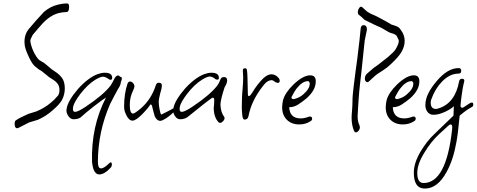

<svg xmlns="http://www.w3.org/2000/svg" viewBox="-20 -701 2766 1114"><path d="M80 43Q65 43 65 17Q65 0 74 -4Q84 -11 101.5 -20Q119 -29 144 -40Q161 -45 192 -55Q240 -75 276 -106Q291 -117 317 -147Q325 -160 325 -177Q325 -200 315.5 -213.5Q306 -227 292 -236L264 -254Q257 -260 246 -269Q235 -278 221 -289Q209 -294 188 -312Q169 -325 150 -365Q136 -394 129 -415Q122 -436 122 -457Q122 -504 149 -535Q167 -557 188.5 -581Q210 -605 235 -632Q273 -664 316 -674Q343 -681 370 -681Q381 -681 381 -661Q381 -631 365 -631Q344 -631 320 -625Q267 -611 219 -556Q212 -548 199.5 -533.5Q187 -519 170 -499Q156 -473 156 -465Q156 -456 161 -438Q166 -420 175 -401Q190 -370 207 -353L237 -335Q247 -327 257.5 -318Q268 -309 280 -299Q295 -289 310 -278.5Q325 -268 339 -250Q356 -227 356 -188Q356 -150 338 -118Q325 -96 290 -65Q268 -45 245.5 -30.5Q223 -16 200 -6L150 9L85 42Z M556 311Q535 311 523 283Q516 262 514 239Q508 32 595 -135Q586 -131 526 -85Q475 -45 457 -28Q441 -9 407 -9Q389 -9 376 -28.5Q363 -48 366 -66Q369 -92 387 -122.5Q405 -153 431.5 -183.5Q458 -214 488.5 -237.5Q519 -261 547 -271Q558 -275 568 -277Q578 -279 588 -279Q631 -279 631 -249Q631 -238 621 -238Q615 -238 611 -242Q591 -256 578 -256Q563 -256 534 -239Q511 -225 489 -204Q467 -183 447 -157Q428 -132 417 -112.5Q406 -93 404 -78Q403 -74 403 -68Q403 -52 416 -52Q432 -52 476 -81Q581 -151 622 -205Q625 -209 629.5 -217.5Q634 -226 641 -239Q652 -263 664 -263Q672 -263 677 -255H679Q687 -255 687 -246Q687 -238 681 -224Q680 -206 665 -185Q657 -171 645.5 -149Q634 -127 619 -98Q548 65 548 239Q548 276 566 276Q584 276 615 245Q619 241 622 241Q629 241 629 253Q629 265 622 272Q586 311 556 311Z M912 0Q890 1 878 -26Q876 -31 873 -43Q870 -55 865 -74Q861 -99 852 -94Q836 -69 806 -39Q768 -1 749 -1Q728 -1 713 -33Q700 -58 700 -81Q700 -158 720 -216Q725 -228 735 -228Q744 -228 752 -219Q760 -210 760 -199Q760 -193 752 -175Q733 -138 733 -92Q733 -42 752 -42Q761 -42 796 -71Q858 -124 885 -209Q890 -221 901 -221Q919 -221 919 -206Q919 -196 916.5 -184Q914 -172 909 -157Q905 -142 903 -130Q901 -118 901 -108Q901 -101 902 -91.5Q903 -82 905 -71Q910 -41 916 -36Q916 -36 926.5 -41.5Q937 -47 950.5 -53.5Q964 -60 973.5 -65.5Q983 -71 983 -71Q993 -71 993 -63Q993 -55 976.5 -40Q960 -25 941 -13Q922 -1 912 0Z M1257 12Q1252 12 1248 8Q1221 -20 1220 -74Q1220 -78 1221 -83.5Q1222 -89 1222 -96L1223 -117V-120Q1223 -138 1210 -133Q1190 -119 1156.5 -92.5Q1123 -66 1076 -28Q1056 -9 1025 -9Q1007 -9 994.5 -28.5Q982 -48 985 -66Q988 -92 1006 -122.5Q1024 -153 1050.5 -183.5Q1077 -214 1107.5 -237.5Q1138 -261 1166 -271Q1177 -275 1187 -277Q1197 -279 1207 -279Q1250 -279 1250 -249Q1250 -239 1242 -239Q1239 -239 1236 -239.5Q1233 -240 1230 -242Q1212 -257 1197 -257Q1182 -257 1153 -239Q1130 -225 1108 -204Q1086 -183 1066 -157Q1047 -132 1036 -112.5Q1025 -93 1023 -78Q1022 -74 1022 -68Q1022 -52 1035 -52Q1051 -52 1095 -81Q1200 -151 1241 -205Q1251 -218 1259 -240Q1264 -254 1280 -254Q1298 -254 1298 -234Q1298 -218 1283 -194Q1259 -121 1259 -93Q1261 -50 1280 -24Q1283 -21 1283 -16Q1283 -7 1274 2.5Q1265 12 1257 12Z M1399 -7Q1389 -7 1386 -30.5Q1383 -54 1383 -79Q1383 -95 1383.5 -108.5Q1384 -122 1384 -129Q1384 -139 1385 -154.5Q1386 -170 1388 -190Q1391 -231 1391 -252Q1391 -262 1390 -271.5Q1389 -281 1389 -289V-293Q1389 -305 1402 -305Q1412 -305 1413 -293Q1415 -282 1416 -248Q1417 -214 1418 -158Q1418 -143 1424 -143Q1431 -143 1445 -166Q1474 -214 1508 -247Q1533 -270 1554 -270Q1579 -270 1597 -248Q1603 -241 1603 -233Q1603 -220 1592 -220Q1588 -220 1583 -223L1582 -222Q1563 -236 1557 -236Q1533 -236 1512 -210Q1439 -120 1422 -28Q1418 -7 1399 -7Z M1716 21Q1672 21 1644.5 -6Q1617 -33 1617 -79Q1617 -89 1618.5 -99Q1620 -109 1622 -119Q1633 -162 1683 -211Q1739 -264 1780 -264Q1814 -264 1812 -226Q1811 -177 1758 -130Q1735 -111 1710.5 -95Q1686 -79 1659 -79H1658Q1661 -14 1725 -14Q1746 -14 1772 -24Q1774 -25 1778 -25Q1791 -25 1791 -12Q1791 -3 1782 2Q1754 21 1716 21ZM1685 -126Q1716 -133 1738 -152Q1777 -185 1777 -215V-217Q1777 -224 1772 -228Q1767 -232 1765 -230Q1734 -230 1699 -185Q1694 -178 1687 -166.5Q1680 -155 1672 -139Q1671 -137 1671 -135Q1671 -126 1685 -126Z M2104 -227Q2097 -233 2097 -246Q2097 -263 2111 -275L2148 -307Q2162 -316 2182.5 -332Q2203 -348 2231 -370Q2246 -383 2260 -396.5Q2274 -410 2283 -429Q2290 -443 2292 -451Q2294 -459 2294 -463Q2294 -469 2289 -477.5Q2284 -486 2282 -492Q2275 -501 2263 -505Q2242 -511 2237 -514Q2230 -518 2218.5 -524.5Q2207 -531 2192 -540Q2175 -547 2150.5 -558.5Q2126 -570 2095 -586Q2090 -592 2081 -599.5Q2072 -607 2060 -617Q2056 -621 2056 -630Q2056 -641 2062 -651.5Q2068 -662 2075 -662Q2079 -662 2082 -659L2083 -658Q2092 -650 2111 -633Q2120 -627 2131 -621.5Q2142 -616 2155 -611Q2163 -607 2175 -601Q2187 -595 2203 -586Q2211 -582 2222.5 -575.5Q2234 -569 2250 -559L2275 -551Q2284 -548 2292 -542.5Q2300 -537 2305 -528Q2328 -499 2328 -463Q2328 -431 2309 -399Q2293 -371 2249 -330Q2230 -311 2204 -294Q2182 -280 2171.5 -273Q2161 -266 2151.5 -257Q2142 -248 2120 -228Q2112 -221 2104 -227ZM2045 67Q2039 67 2035 60Q2020 27 2020 -18Q2020 -34 2023 -65Q2024 -80 2024.5 -91Q2025 -102 2025 -109Q2025 -131 2027 -153.5Q2029 -176 2032 -200L2043 -287Q2047 -315 2053 -360.5Q2059 -406 2066 -469Q2070 -503 2072 -530Q2073 -555 2090 -555Q2109 -555 2109 -528Q2107 -518 2103.5 -502.5Q2100 -487 2096 -465L2077 -284Q2074 -257 2069 -215Q2064 -173 2060 -114L2057 -63Q2056 -49 2055.5 -39Q2055 -29 2055 -24Q2055 5 2066 27Q2068 33 2068 37Q2068 48 2060.5 57.5Q2053 67 2045 67Z M2317 21Q2273 21 2245.5 -6Q2218 -33 2218 -79Q2218 -89 2219.5 -99Q2221 -109 2223 -119Q2234 -162 2284 -211Q2340 -264 2381 -264Q2415 -264 2413 -226Q2412 -177 2359 -130Q2336 -111 2311.5 -95Q2287 -79 2260 -79H2259Q2262 -14 2326 -14Q2347 -14 2373 -24Q2375 -25 2379 -25Q2392 -25 2392 -12Q2392 -3 2383 2Q2355 21 2317 21ZM2286 -126Q2317 -133 2339 -152Q2378 -185 2378 -215V-217Q2378 -224 2373 -228Q2368 -232 2366 -230Q2335 -230 2300 -185Q2295 -178 2288 -166.5Q2281 -155 2273 -139Q2272 -137 2272 -135Q2272 -126 2286 -126Z M2445 393Q2381 393 2381 301Q2381 244 2421 177Q2438 149 2458 123Q2478 97 2503 74L2611 -30Q2612 -51 2612.5 -64.5Q2613 -78 2613 -85Q2601 -71 2566 -54Q2527 -35 2495 -35Q2473 -35 2460.5 -51.5Q2448 -68 2448 -91Q2448 -125 2465.5 -160Q2483 -195 2515 -232Q2578 -306 2641 -306Q2656 -306 2656 -290Q2656 -274 2641 -274Q2590 -274 2545 -228Q2505 -187 2483 -126Q2479 -117 2479 -106Q2479 -69 2509 -69Q2517 -69 2524 -72Q2621 -102 2644 -230Q2647 -244 2661 -244Q2674 -244 2674 -233Q2674 -231 2673.5 -228.5Q2673 -226 2672 -223Q2669 -213 2665.5 -193Q2662 -173 2659 -151Q2656 -129 2654 -111.5Q2652 -94 2652 -88Q2652 -76 2662 -76Q2668 -76 2672 -80Q2681 -85 2701 -99Q2711 -106 2718 -106Q2726 -106 2726 -94Q2726 -83 2716 -79Q2702 -72 2684.5 -59.5Q2667 -47 2647 -30Q2642 22 2637.5 60Q2633 98 2628 124Q2610 227 2571 297Q2519 393 2445 393ZM2437 361Q2569 361 2603 51Q2603 48 2603.5 45Q2604 42 2604 40Q2604 21 2595 21Q2588 21 2576 33Q2566 43 2555.5 52Q2545 61 2528 77Q2479 123 2444 182Q2401 250 2401 302Q2401 361 2437 361Z"/></svg>

Font: Square Peg
Style: Regular
Weight: 400
Designer: Robert E. Leuschke
Foundry: Robert E. Leuschke
Version: Version 1.010; ttfautohint (v1.8.4.7-5d5b)